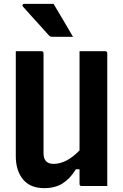

<svg xmlns="http://www.w3.org/2000/svg" viewBox="-20 -966 640 997"><path d="M210 11Q137 11 99.5 -34.5Q62 -80 62 -155V-700H195Q206 -700 206 -689V-171Q206 -115 258 -115Q290 -115 323.5 -131.5Q357 -148 393 -185V-700H526Q537 -700 537 -689V0H404Q393 0 393 -11V-87H374Q344 -38 305 -13.5Q266 11 210 11ZM258 -946Q285 -900 309 -860.5Q333 -821 359 -775H251Q241 -775 235 -781Q209 -810 191.5 -829.5Q174 -849 160 -864Q146 -879 132 -895Q118 -911 99 -932Q95 -937 97.5 -941.5Q100 -946 106 -946Z"/></svg>

Font: Recursive Mn Lnr St
Style: Bold
Weight: 700
Monospace: yes
Version: Version 1.079;hotconv 1.0.112;makeotfexe 2.5.65598; ttfautoh